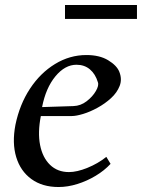

<svg xmlns="http://www.w3.org/2000/svg" viewBox="-20 -738 570 771"><path d="M215 13Q150 13 106 -19Q62 -51 45 -107.5Q28 -164 42 -237Q59 -319 100.5 -382Q142 -445 201 -481Q260 -517 327 -517Q380 -517 414.5 -496Q449 -475 459 -450Q471 -420 460.5 -393Q450 -366 426 -344Q402 -322 372 -305.5Q342 -289 314 -280.5Q286 -272 268 -272H144Q131 -206 141 -155.5Q151 -105 181 -76Q211 -47 257 -47Q289 -47 331 -64Q373 -81 407 -108L424 -80Q399 -53 364 -32Q329 -11 290.5 1Q252 13 215 13ZM149 -308 275 -312Q304 -313 328 -331.5Q352 -350 365 -372.5Q378 -395 373 -408Q363 -441 341 -459.5Q319 -478 287 -478Q241 -478 202.5 -431.5Q164 -385 149 -308ZM241 -662V-718H530V-662Z"/></svg>

Font: Wittgenstein-Italic Regular
Style: Italic
Weight: 400
Italic angle: -11°
Designer: Jörg Drees
Foundry: Jörg Drees
Version: Version 1.000; ttfautohint (v1.8.4.7-5d5b)